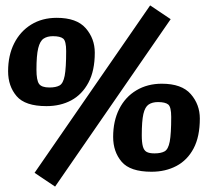

<svg xmlns="http://www.w3.org/2000/svg" viewBox="-20 -627 760 711"><path d="M184 64 108 13 536 -607 612 -556ZM152 -234Q73 -234 41.5 -271Q10 -308 10 -363Q10 -422 32.5 -466.5Q55 -511 95.5 -536Q136 -561 190 -561Q264 -561 297.5 -522.5Q331 -484 331 -432Q331 -365 307.5 -321Q284 -277 244 -255.5Q204 -234 152 -234ZM163 -303Q187 -303 200.5 -310.5Q214 -318 219.5 -346.5Q225 -375 225 -438Q225 -475 214 -484Q203 -493 176 -493Q155 -493 141.5 -484Q128 -475 121.5 -448.5Q115 -422 115 -369Q115 -330 124.5 -316.5Q134 -303 163 -303ZM541 9Q462 9 430.5 -28Q399 -65 399 -120Q399 -179 421.5 -223.5Q444 -268 485 -292.5Q526 -317 579 -317Q653 -317 686.5 -278.5Q720 -240 720 -188Q720 -121 697 -77.5Q674 -34 633.5 -12.5Q593 9 541 9ZM552 -59Q576 -59 589.5 -66.5Q603 -74 608.5 -102.5Q614 -131 614 -194Q614 -231 603 -240Q592 -249 565 -249Q544 -249 530.5 -240Q517 -231 511 -205Q505 -179 505 -126Q505 -100 509 -85Q513 -70 523 -64.5Q533 -59 552 -59Z"/></svg>

Font: Faustina ExtraBold
Style: Italic
Weight: 800
Italic angle: -8°
Designer: Alfonso Garcia
Foundry: http://www.omnibus-type.com
Version: Version 1.200